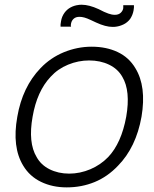

<svg xmlns="http://www.w3.org/2000/svg" viewBox="-20 -775 648 810"><path d="M543.5 -731Q540 -711.5 529 -695Q517.5 -680 501.5 -672.2Q485.5 -664.5 470 -662.5Q467.5 -662 463.8 -661.8Q460 -661.5 455 -661.5Q425.5 -661.5 385.5 -680Q378.5 -683.5 363 -690.5Q347 -698 336 -701Q325 -704 315.5 -704Q300 -704 291.2 -696.2Q282.5 -688.5 280 -677Q277.5 -668.5 280 -662.5H235.5Q234.5 -670.5 237.5 -685.5Q240.5 -705 252 -721Q262.5 -735.5 278 -743.8Q293.5 -752 310.5 -754Q313 -754.5 316.5 -754.8Q320 -755 325 -755Q355.5 -755 396 -736.5Q409.5 -729.5 419.2 -725Q429 -720.5 437 -717.8Q445 -715 451.2 -713.8Q457.5 -712.5 464.5 -712.5Q480 -712.5 489 -720.8Q498 -729 500 -740.5Q500.5 -745 500 -753H545Q546 -746 543.5 -731ZM78 -76Q30 -154.5 53 -282.5Q74.5 -408 151 -487.5Q192.5 -531 249 -554.5Q306.5 -578 366.5 -578Q428.5 -578 476.2 -555.5Q524 -533 551 -487.5Q598.5 -410.5 577 -282.5Q554 -153.5 478 -76Q434 -29.5 379.2 -7Q324.5 15.5 261.5 15.5Q201 15.5 153 -7.8Q105 -31 78 -76ZM496 -451Q477 -484.5 440 -502.2Q403 -520 356 -520Q310.5 -520 267.2 -502.2Q224 -484.5 193.5 -451Q136 -390 117.5 -282.5Q98 -173 134.5 -112.5Q143.5 -96 157.2 -83Q171 -70 189 -61Q207 -52 228 -47.2Q249 -42.5 272 -42.5Q294.5 -42.5 317.2 -47.2Q340 -52 361.2 -61Q382.5 -70 401.5 -83Q420.5 -96 436.5 -112.5Q492 -171 512.5 -282.5Q531.5 -391.5 496 -451Z"/></svg>

Font: Russisch Sans Light
Style: Italic
Weight: 300
Italic angle: -10°
Designer: Michael Sharanda (font) & Cristiano Sobral (main changes)
Foundry: Michael Sharanda
Version: Version 2.00;September 8, 2020;FontCreator 13.0.0.2681 64-bi